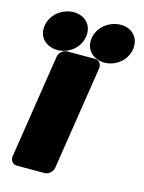

<svg xmlns="http://www.w3.org/2000/svg" viewBox="-120 -831 703 940"><g transform="rotate(15 231.5 -361.0)"><path d="M201 38C217 38 240 23 244 0L326 -528C328 -544 318 -566 295 -566H153C137 -566 114 -551 110 -528L28 0C26 16 36 38 59 38ZM105 -560C159 -560 215 -599 224 -660C233 -720 191 -760 136 -760C82 -760 24 -722 14 -660C4 -597 51 -560 105 -560ZM343 -560C398 -560 453 -600 462 -660C471 -720 429 -760 374 -760C320 -760 262 -722 252 -660C243 -599 287 -560 343 -560Z"/></g></svg>

Font: Asimov Print
Style: EIt
Weight: 500
Designer: Google
Version: Version 2.000980; 2014